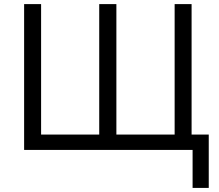

<svg xmlns="http://www.w3.org/2000/svg" viewBox="-20 -734 1073 940"><path d="M98.1 0V-713.9H181.2V-75.2H465.8V-713.9H549.8V-75.2H835V-713.9H918V-75.2H1002V186H922.9V0Z"/></svg>

Font: Zoram GWebM
Style: Regular
Weight: 400
Foundry: Ascender Corporation
Version: Version 1.000